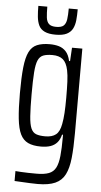

<svg xmlns="http://www.w3.org/2000/svg" viewBox="-60 -745 514 981"><g transform="rotate(5 196.5 -254.5)"><path d="M172 199Q152 199 132 198Q112 197 92.5 196Q73 195 53 194V143Q65 144 81 145Q97 146 117.5 146.5Q138 147 161 147Q201 147 224.5 138Q248 129 259.5 107Q271 85 275 46.5Q279 8 279 -52V-63H274Q268 -38 254.5 -22.5Q241 -7 220.5 0Q200 7 171 7Q131 7 105.5 -5Q80 -17 66 -45.5Q52 -74 46.5 -125.5Q41 -177 41 -255Q41 -336 46.5 -387.5Q52 -439 66 -467.5Q80 -496 106 -507Q132 -518 171 -518Q197 -518 218 -512Q239 -506 254.5 -489.5Q270 -473 277 -441H282L286 -510H339V-76Q339 -1 333.5 51.5Q328 104 311.5 136.5Q295 169 261.5 184Q228 199 172 199ZM189 -47Q224 -47 243.5 -62.5Q263 -78 270 -117Q275 -142 277 -175Q279 -208 279 -252Q279 -299 277.5 -334.5Q276 -370 271 -393Q263 -432 243.5 -448Q224 -464 190 -464Q160 -464 142.5 -457Q125 -450 116 -429.5Q107 -409 104 -367Q101 -325 101 -255Q101 -185 104 -143Q107 -101 116 -80.5Q125 -60 142.5 -53.5Q160 -47 189 -47ZM196 -569Q161 -569 140 -579Q119 -589 110 -608Q101 -627 98.5 -652Q96 -677 96 -708H142Q142 -675 144.5 -653Q147 -631 158.5 -620Q170 -609 196 -609Q223 -609 234.5 -620Q246 -631 249 -653Q252 -675 252 -708H298Q298 -677 295.5 -652Q293 -627 283.5 -608.5Q274 -590 253.5 -579.5Q233 -569 196 -569Z"/></g></svg>

Font: Saira ExtraCondensed
Style: Regular
Weight: 400
Width: 2
Designer: Hector Gatti with collaboration of the Omnibus-Type team
Foundry: Omnibus-Type
Version: Version 1.101